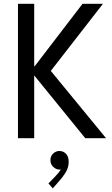

<svg xmlns="http://www.w3.org/2000/svg" viewBox="-20 -740 602 1028"><path d="M76.2 0V-719.7H163.1V-385.7H166L421.9 -719.7H531.2L252 -360.4L547.9 0H436.5L165 -334H163.1V0ZM262.7 268.6 239.3 242.2 276.4 204.1Q298.3 181.2 305.7 167Q302.2 168 297.9 168Q281.2 168 265.6 154.1Q250 140.1 250 118.2Q250 95.2 264.9 81.8Q279.8 68.4 297.9 68.4Q319.3 68.4 333.5 83.5Q347.7 98.6 347.7 126Q347.7 158.7 330.3 185.3Q313 211.9 301.8 223.6Z"/></svg>

Font: Reddit Mono
Style: Regular
Weight: 400
Monospace: yes
Designer: Stephen Hutchings
Foundry: Reddit
Version: Version 1.014; ttfautohint (v1.8.4.7-5d5b)